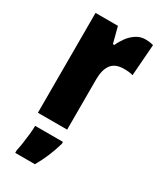

<svg xmlns="http://www.w3.org/2000/svg" viewBox="-198 -698 771 921"><g transform="rotate(30 187.5 -237.0)"><path d="M322 -629Q332 -629 342 -628Q352 -627 367 -623L354 -449Q335 -455 304 -455Q256 -455 234.5 -426.5Q213 -398 213 -344V-66H51V-619H175L198 -531H206Q216 -554 232.5 -576.5Q249 -599 272 -614Q295 -629 322 -629ZM225 6Q202 86 162 155H53V141Q57 124 61 97Q65 70 68 42.5Q71 15 71 -5H225Z"/></g></svg>

Font: Noto Sans Malayalam UI ExtraCondensed Black
Style: Regular
Weight: 900
Width: 2
Designer: Jelle Bosma - Monotype Design Team
Foundry: Monotype Imaging Inc.
Version: Version 2.104; ttfautohint (v1.8.4.7-5d5b)